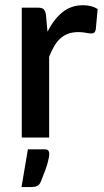

<svg xmlns="http://www.w3.org/2000/svg" viewBox="-20 -540 409 754"><path d="M65.5 0H173V-317C179 -332.3 185.5 -346 192.5 -358C199.5 -370 207.5 -380.2 216.5 -388.5C225.5 -396.8 235.8 -403.2 247.5 -407.5C259.2 -411.8 272.5 -414 287.5 -414C297.8 -414 307.7 -413.1 317 -411.3C326.3 -409.4 333.5 -408.5 338.5 -408.5C343.2 -408.5 346.9 -409.6 349.8 -411.8C352.6 -413.9 354.7 -417.8 356 -423.5L363.5 -504.5C355.8 -509.5 347.2 -513.2 337.5 -515.8C327.8 -518.2 317.5 -519.5 306.5 -519.5C274.8 -519.5 247.7 -510.2 225 -491.8C202.3 -473.2 182.8 -447.8 166.5 -415.5L160.5 -482C158.8 -492.3 155.8 -499.6 151.5 -503.8C147.2 -507.9 139.3 -510 128 -510H65.5ZM154.5 46.5H89.5L64.5 194.5H102.5C112.2 194.5 119.9 193.2 125.8 190.5C131.6 187.8 136.3 182.3 140 174C147 157 152.8 142.2 157.3 129.8C161.8 117.2 165.2 106.7 167.5 98C169.8 89.3 171.4 82.2 172.3 76.8C173.1 71.2 173.5 67 173.5 64C173.5 60 172.5 56.1 170.5 52.2C168.5 48.4 163.2 46.5 154.5 46.5Z"/></svg>

Font: Lato Semibold
Style: Regular
Weight: 600
Designer: Lukasz Dziedzic
Foundry: tyPoland Lukasz Dziedzic
Version: Version 2.006; 2014-01-15